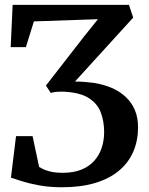

<svg xmlns="http://www.w3.org/2000/svg" viewBox="-20 -763 614 790"><path d="M235 7.5Q184 7.5 141.8 -0.2Q99.5 -8 69.5 -17.5Q39.5 -27 25 -32L46 -203H114L141 -76Q145 -73.5 156 -67.8Q167 -62 187.5 -57Q208 -52 239 -52Q282.5 -52 314.2 -64.8Q346 -77.5 367 -100.5Q388 -123.5 398.2 -154Q408.5 -184.5 408.5 -219.5Q408.5 -265.5 393.8 -302.5Q379 -339.5 341.5 -361.8Q304 -384 234.5 -386Q222 -386 211 -385Q200 -384 189 -380.5L169 -411L326 -613L383 -684L119.5 -675L86.5 -569H24L32 -743H510.5L528 -690.5L288.5 -427.5Q308.5 -427.5 328 -426Q347.5 -424.5 366 -422Q406.5 -415.5 439.8 -401.2Q473 -387 497.2 -364.2Q521.5 -341.5 534.8 -310.5Q548 -279.5 548 -239Q548 -185 528.8 -139.8Q509.5 -94.5 470.5 -61.5Q431.5 -28.5 372.8 -10.5Q314 7.5 235 7.5Z"/></svg>

Font: Merriweather 20pt SemiBold
Style: Regular
Weight: 600
Version: Version 2.100